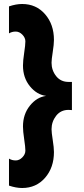

<svg xmlns="http://www.w3.org/2000/svg" viewBox="-20 -735 420 961"><path d="M250 26Q250 104 205.5 155Q161 206 91 206Q60 206 25 194V59Q40 68 58.5 68Q77 68 92 52.5Q107 37 107 19Q107 1 101 -38.5Q95 -78 95 -102Q95 -163 129.5 -206Q164 -249 211 -255Q164 -261 129.5 -303.5Q95 -346 95 -407Q95 -431 101 -470.5Q107 -510 107 -528Q107 -546 92 -561.5Q77 -577 58.5 -577Q40 -577 25 -568V-703Q60 -715 91 -715Q161 -715 205.5 -664Q250 -613 250 -535Q250 -513 244 -475Q238 -437 238 -421Q238 -383 261 -354Q284 -325 323 -325H340V-184Q333 -185 323 -185Q284 -185 261 -155.5Q238 -126 238 -88Q238 -72 244 -34Q250 4 250 26Z"/></svg>

Font: Hind Mysuru
Style: Bold
Weight: 700
Designer: Manushi Parikh, Hitesh Malaviya
Foundry: Indian Type Foundry
Version: Version 0.703;PS 1.0;hotconv 1.0.86;makeotf.lib2.5.63406